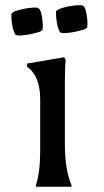

<svg xmlns="http://www.w3.org/2000/svg" viewBox="-20 -711 397 731"><path d="M133 -139V-333Q133 -422 83 -457V-469L224 -493L230 -483Q227 -454 227 -400V-164Q227 -64 252 -7V0H117V-7Q133 -54 133 -139ZM299 -687Q306 -679 309.5 -657.5Q313 -636 313 -625Q313 -614 312 -607L304 -600Q267 -588 230 -585H218L208 -588Q193 -618 193 -668L203 -676Q239 -689 274 -691H291ZM129 -678Q136 -670 139.5 -648.5Q143 -627 143 -616Q143 -605 142 -598L134 -591Q98 -579 61 -576H48L38 -579Q23 -609 23 -658L33 -667Q71 -680 105 -682H121Z"/></svg>

Font: Asul
Style: Regular
Weight: 400
Version: Version 1.001